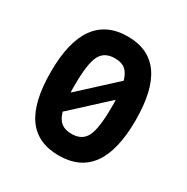

<svg xmlns="http://www.w3.org/2000/svg" viewBox="-157 -805 929 955"><g transform="rotate(30 307.0 -327.5)"><path d="M309 -670Q430 -670 490 -585Q550 -500 550 -328Q550 -156 489 -70.5Q428 15 305 15Q183 15 123.5 -69.5Q64 -154 64 -326Q64 -498 125.5 -584Q187 -670 309 -670ZM307 -544Q246 -544 223 -496.5Q200 -449 200 -328Q200 -310 200 -301.5Q200 -293 201 -286L400 -469Q389 -508 367.5 -526Q346 -544 307 -544ZM307 -110Q368 -110 391 -157.5Q414 -205 414 -326Q414 -344 414 -352Q414 -360 413 -367L214 -184Q225 -145 247 -127.5Q269 -110 307 -110Z"/></g></svg>

Font: Intel One Mono
Style: Bold
Weight: 700
Monospace: yes
Designer: Fred Shallcrass
Foundry: Frere-Jones Type LLC
Version: Version 1.400;hotconv 1.1.0;makeotfexe 2.6.0;FJTRelease1.4